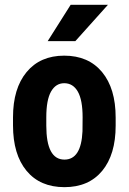

<svg xmlns="http://www.w3.org/2000/svg" viewBox="-20 -770 538 800"><path d="M34.2 -281.2Q34.2 -401.4 90.8 -469.7Q147.5 -538.1 247.6 -538.1Q348.6 -538.1 405.3 -469.7Q461.9 -401.4 461.9 -280.3V-246.6Q461.9 -126 405.8 -58.1Q349.6 9.8 248.5 9.8Q147 9.8 90.6 -58.3Q34.2 -126.5 34.2 -247.6ZM172.9 -246.6Q172.9 -105 248.5 -105Q318.4 -105 323.7 -223.1L324.2 -281.2Q324.2 -353.5 304.2 -388.4Q284.2 -423.3 247.6 -423.3Q212.4 -423.3 192.6 -388.4Q172.9 -353.5 172.9 -281.2ZM274.4 -750H429.7L293.9 -598.6H178.7Z"/></svg>

Font: Roboto Condensed
Style: Bold
Weight: 700
Designer: Google
Version: Version 2.134; 2016